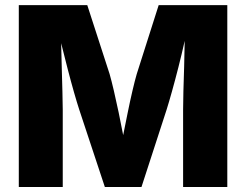

<svg xmlns="http://www.w3.org/2000/svg" viewBox="-20 -748 984 768"><path d="M55.2 0V-727.5H329.1L418.5 -451.7Q425.8 -426.3 435.3 -385.7Q444.8 -345.2 454.6 -298.3Q464.4 -251.5 472.7 -207.5Q481.4 -251.5 491 -298.3Q500.5 -345.2 510 -385.7Q519.5 -426.3 526.9 -451.7L614.7 -727.5H889.2V0H712.4V-309.6Q712.4 -337.4 713.6 -383.1Q714.8 -428.7 716.6 -481.9Q718.3 -535.2 718.8 -584.5Q707 -531.7 693.6 -479Q680.2 -426.3 667.7 -381.8Q655.3 -337.4 646.5 -309.6L545.9 0H399.4L296.9 -309.6Q288.1 -336.4 275.9 -379.2Q263.7 -421.9 250.5 -472.9Q237.3 -523.9 224.6 -575.2Q225.6 -526.9 227.1 -475.6Q228.5 -424.3 229.7 -380.4Q231 -336.4 231 -309.6V0Z"/></svg>

Font: Inter Extra Bold
Style: Regular
Weight: 800
Designer: Rasmus Andersson
Foundry: rsms
Version: Version 4.000;git-3c8e0fc